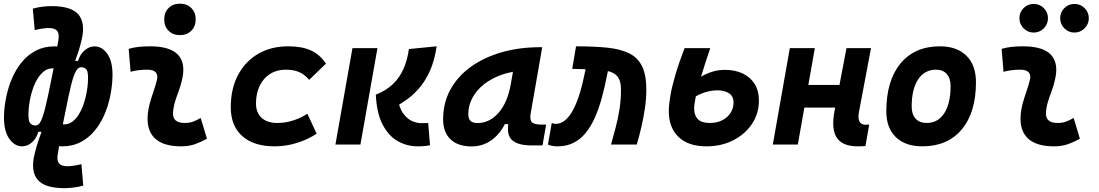

<svg xmlns="http://www.w3.org/2000/svg" viewBox="-20 -776 5899 1031"><path d="M326.7 234.4Q219.2 234.4 181.4 188.2Q143.6 142.1 165.5 51.8Q171.4 27.8 176.8 9.5Q182.1 -8.8 187.5 -23.9Q192.9 -39.1 198 -54Q203.1 -68.8 208.5 -85.4L205.1 -99.1L275.4 -446.3L281.2 -489.7L293.5 -560.5Q299.3 -595.2 286.6 -610.4Q273.9 -625.5 241.2 -625.5Q230 -625.5 209.5 -622.8Q189 -620.1 166.5 -614.3L156.2 -729.5Q185.1 -737.8 211.9 -740.5Q238.8 -743.2 256.8 -743.2Q364.3 -743.2 402.1 -697Q439.9 -650.9 418 -560.5Q410.6 -528.8 403.3 -506.3Q396 -483.9 389.2 -464.8Q382.3 -445.8 375 -423.3L378.4 -409.7L308.1 -62.5L302.2 -19L290 51.8Q284.2 85.9 296.9 101.3Q309.6 116.7 342.3 116.7Q353.5 116.7 374 114Q394.5 111.3 417 105.5L427.2 220.7Q398.9 228.5 371.8 231.4Q344.7 234.4 326.7 234.4ZM99.1 9.8Q57.6 9.8 28.6 -32.7Q-0.5 -75.2 1.5 -154.8Q2.9 -206.1 14.2 -258.8Q25.4 -311.5 46.6 -359.6Q67.9 -407.7 99.6 -445.3Q131.3 -482.9 174.3 -504.9Q217.3 -526.9 272 -526.9Q296.4 -526.9 324.5 -522.9Q352.5 -519 368.7 -513.7L331.5 -401.4Q314.9 -405.3 294.7 -407.2Q274.4 -409.2 262.7 -409.2Q237.8 -409.2 218 -394.5Q198.2 -379.9 182.9 -355.2Q167.5 -330.6 157 -300.8Q146.5 -271 140.6 -239.7Q134.8 -208.5 133.3 -181.2Q130.4 -129.4 141.1 -115.7Q151.9 -102.1 171.4 -102.1Q186.5 -102.1 198 -123Q209.5 -144 222.7 -196.3Q235.8 -248.5 254.4 -341.8L246.1 -68.4H185.5Q176.8 -34.2 152.3 -12.2Q127.9 9.8 99.1 9.8ZM314.5 9.8Q290.5 9.8 262.2 5.6Q233.9 1.5 217.8 -3.4L254.9 -115.7Q272 -111.8 292 -109.9Q312 -107.9 323.7 -107.9Q348.6 -107.9 368.4 -122.6Q388.2 -137.2 403.3 -161.9Q418.5 -186.5 428.7 -216.3Q439 -246.1 444.8 -277.3Q450.7 -308.6 452.1 -335.9Q455.1 -388.2 445.1 -401.6Q435.1 -415 415 -415Q400.4 -415 387.9 -394Q375.5 -373 362.3 -321Q349.1 -269 331.1 -175.3L340.3 -448.7H398.9Q409.2 -483.4 433.8 -505.1Q458.5 -526.9 487.3 -526.9Q529.3 -526.9 557.9 -484.6Q586.4 -442.4 584 -362.3Q582.5 -311 571.5 -258.3Q560.5 -205.6 539.3 -157.5Q518.1 -109.4 486.3 -71.8Q454.6 -34.2 411.9 -12.2Q369.1 9.8 314.5 9.8Z M946.3 -587.4Q908.7 -587.4 885.3 -610.8Q861.8 -634.3 861.8 -671.9Q861.8 -709.5 885.3 -732.9Q908.7 -756.3 946.3 -756.3Q983.9 -756.3 1007.3 -732.9Q1030.8 -709.5 1030.8 -671.9Q1030.8 -634.3 1007.3 -610.8Q983.9 -587.4 946.3 -587.4ZM1057.6 -142.6 1091.3 -31.2Q1061.5 -14.2 1028.3 -2.2Q995.1 9.8 952.1 9.8Q858.4 9.8 813.2 -31.7Q768.1 -73.2 772.9 -153.3Q775.4 -188 784.4 -221.2Q793.5 -254.4 804.4 -285.6Q815.4 -316.9 822.3 -345.2Q829.6 -373 816.4 -387.5Q803.2 -401.9 770.5 -401.9Q724.1 -401.9 681.2 -390.6L670.9 -513.7Q699.7 -522 728.5 -524.7Q757.3 -527.3 786.1 -527.3Q893.6 -527.3 936.3 -481.4Q979 -435.5 957 -345.2Q949.7 -313.5 939.2 -285.9Q928.7 -258.3 920.2 -231Q911.6 -203.6 909.2 -172.4Q905.3 -115.7 971.2 -115.7Q995.6 -115.7 1013.9 -121.8Q1032.2 -127.9 1057.6 -142.6Z M1469.2 -115.7Q1513.3 -115.7 1555.5 -129.5Q1597.7 -143.3 1630.4 -165.5L1680.2 -58.1Q1634.3 -27.3 1575.3 -8.8Q1516.4 9.8 1455.1 9.8Q1342.6 9.8 1280.9 -45.2Q1219.2 -100.1 1219.2 -199.7Q1219.2 -298.8 1257.7 -372.3Q1296.1 -445.8 1365.6 -486.6Q1435 -527.3 1528.3 -527.3Q1601.1 -527.3 1649.2 -505.4Q1697.3 -483.4 1730.5 -434.6L1640.1 -347.2Q1616.2 -376 1586.5 -388.9Q1556.8 -401.9 1514.6 -401.9Q1466.3 -401.9 1430.4 -379.2Q1394.5 -356.4 1374.7 -315.8Q1354.9 -275.1 1354.5 -220.2Q1355 -170.6 1384.9 -143.1Q1414.9 -115.7 1469.2 -115.7Z M2222.7 9.8Q2165.5 9.8 2116 -18.1Q2066.4 -45.9 2034.7 -106.9Q2002.9 -168 1998 -267.6Q2053.2 -289.6 2089.4 -324Q2125.5 -358.4 2146.5 -405.8Q2167.5 -453.1 2175.8 -512.7L2324.7 -527.3Q2313 -447.8 2287.1 -392.1Q2261.2 -336.4 2228.5 -299.8Q2195.8 -263.2 2162.8 -240.2Q2129.9 -217.3 2104 -203.1L2113.8 -254.9Q2123.5 -195.3 2146.5 -165Q2169.4 -134.8 2195.3 -124.8Q2221.2 -114.7 2239.7 -114.7Q2254.9 -114.7 2261 -115.2Q2267.1 -115.7 2279.3 -115.2L2289.1 3.4Q2274.4 6.8 2259.5 8.3Q2244.6 9.8 2222.7 9.8ZM1781.2 0 1872.6 -517.6H2006.8L1915.5 0Z M2512.7 10.3Q2439.5 10.3 2399.4 -27.8Q2359.4 -65.9 2359.4 -135.3Q2359.4 -223.1 2398.4 -294.7Q2437.5 -366.2 2508.1 -417Q2578.6 -467.8 2673.3 -495.1Q2768.1 -522.5 2879.4 -522.5H2891.6L2829.6 -166.5Q2823.7 -132.3 2836.4 -119.6Q2849.1 -106.9 2889.2 -106.9H2912.6L2893.1 4.9H2839.8Q2786.6 4.9 2758.1 -6.6Q2729.5 -18.1 2718.8 -36.9Q2708 -55.7 2707.8 -77.9Q2707.5 -100.1 2710.4 -122.1L2742.7 -109.4H2686L2716.8 -175.3Q2691.4 -86.9 2637.7 -38.3Q2584 10.3 2512.7 10.3ZM2544.4 -115.2Q2608.4 -115.2 2657 -170.2Q2705.6 -225.1 2723.1 -325.7L2748 -467.3L2794.9 -397Q2731.9 -394.5 2677.2 -375.7Q2622.6 -356.9 2581.5 -325.4Q2540.5 -293.9 2517.6 -252.2Q2494.6 -210.4 2494.6 -162.1Q2494.6 -138.2 2506.8 -126.7Q2519 -115.2 2544.4 -115.2Z M3261.2 0Q3274.4 -47.4 3286.6 -93.8Q3298.8 -140.1 3306.6 -189.7Q3314.5 -239.3 3314.5 -295.4Q3314.5 -337.9 3299.3 -360.4Q3284.2 -382.8 3252.4 -392.1Q3220.7 -401.4 3171.1 -403.1Q3121.6 -404.8 3052.7 -406.2L3073.2 -527.3Q3169.9 -527.3 3241.2 -520Q3312.5 -512.7 3358.9 -489.5Q3405.3 -466.3 3428 -419.7Q3450.7 -373 3450.7 -293.9Q3450.7 -246.6 3443.1 -194.8Q3435.5 -143.1 3423.8 -93Q3412.1 -43 3399.4 0ZM2973.6 9.8Q2958.5 9.8 2946 7.6Q2933.6 5.4 2922.4 0L2942.9 -116.2Q2949.7 -114.3 2952.4 -112.5Q2955.1 -110.8 2963.4 -110.8Q2987.3 -110.8 3007.3 -124.8Q3027.3 -138.7 3043.7 -163.1Q3060.1 -187.5 3073.2 -219.2Q3086.4 -251 3096.7 -286.6Q3106.9 -322.3 3114.7 -358.9L3127 -415.5L3252.9 -439.9L3242.2 -383.8Q3228.5 -313.5 3212.2 -252.9Q3195.8 -192.4 3174.1 -143.8Q3152.3 -95.2 3124 -61Q3095.7 -26.9 3058.6 -8.5Q3021.5 9.8 2973.6 9.8Z M3773.9 9.8Q3675.8 9.8 3623.5 -40.5Q3571.3 -90.8 3571.3 -179.2Q3571.3 -212.4 3579.6 -261.2Q3587.9 -310.1 3606.7 -374.3Q3625.5 -438.5 3656.2 -517.6H3793.9Q3763.7 -428.2 3744.4 -364Q3725.1 -299.8 3716.3 -257.8Q3707.5 -215.8 3707.5 -191.9Q3707.5 -156.7 3727.3 -136.2Q3747.1 -115.7 3791.5 -115.7Q3831.1 -115.7 3859.6 -130.9Q3888.2 -146 3903.6 -170.9Q3918.9 -195.8 3918.9 -224.6Q3918.9 -259.8 3894.3 -275.4Q3869.6 -291 3833.5 -291Q3813.5 -291 3792.5 -287.1Q3771.5 -283.2 3750.2 -274.9Q3729 -266.6 3708 -253.9L3713.4 -344.7Q3735.8 -360.8 3761 -373.5Q3786.1 -386.2 3814 -393.6Q3841.8 -400.9 3873 -400.9Q3926.8 -400.9 3967.8 -381.6Q4008.8 -362.3 4032 -325.7Q4055.2 -289.1 4055.2 -235.8Q4055.2 -166 4017.8 -110.4Q3980.5 -54.7 3917 -22.5Q3853.5 9.8 3773.9 9.8Z M4129.9 0 4221.2 -517.6H4355.5L4264.2 0ZM4252.4 -198.2 4273.9 -319.8H4540L4518.6 -198.2ZM4585.4 9.8Q4504.4 9.8 4473.6 -36.1Q4442.9 -82 4460.9 -178.2L4525.4 -517.6H4657.2L4592.8 -176.8Q4585.9 -140.6 4595.2 -123.3Q4604.5 -106 4629.9 -106Q4638.2 -106 4647.5 -107.4L4627.4 8.3Q4618.2 8.8 4608.2 9.3Q4598.1 9.8 4585.4 9.8Z M4932.6 9.8Q4841.3 9.8 4790.3 -39.8Q4739.3 -89.4 4739.3 -177.7Q4739.3 -342.8 4815.4 -435.1Q4891.6 -527.3 5027.3 -527.3Q5118.7 -527.3 5169.7 -476.6Q5220.7 -425.8 5220.7 -335Q5220.7 -172.4 5144.6 -81.3Q5068.6 9.8 4932.6 9.8ZM4956 -115.7Q5016.6 -115.7 5050.5 -168.2Q5084.5 -220.7 5084.5 -314Q5084.5 -355.2 5064 -378.5Q5043.6 -401.9 5006.3 -401.9Q4944.7 -401.9 4910.1 -349.5Q4875.5 -297.1 4875.5 -203.6Q4875.5 -162.1 4896.7 -138.9Q4917.9 -115.7 4956 -115.7Z M5745.1 -142.6 5778.8 -31.2Q5749 -14.2 5715.8 -2.2Q5682.6 9.8 5639.6 9.8Q5545.9 9.8 5500.7 -31.7Q5455.6 -73.2 5460.4 -153.3Q5462.9 -188 5471.9 -221.2Q5481 -254.4 5491.9 -285.6Q5502.9 -316.9 5509.8 -345.2Q5517.1 -373 5503.9 -387.5Q5490.7 -401.9 5458 -401.9Q5411.6 -401.9 5368.7 -390.6L5358.4 -513.7Q5387.2 -522 5416 -524.7Q5444.8 -527.3 5473.6 -527.3Q5581.1 -527.3 5623.8 -481.4Q5666.5 -435.5 5644.5 -345.2Q5637.2 -313.5 5626.7 -285.9Q5616.2 -258.3 5607.7 -231Q5599.1 -203.6 5596.7 -172.4Q5592.8 -115.7 5658.7 -115.7Q5683.1 -115.7 5701.4 -121.8Q5719.7 -127.9 5745.1 -142.6ZM5749.3 -601.1Q5717.9 -601.1 5695.4 -623.8Q5672.9 -646.6 5672.9 -678.2Q5672.9 -710.4 5695.4 -732.7Q5717.9 -754.9 5749.3 -754.9Q5781.2 -754.9 5804 -732.6Q5826.7 -710.3 5826.7 -678.2Q5826.7 -646.6 5804 -623.8Q5781.2 -601.1 5749.3 -601.1ZM5530.6 -601.1Q5499 -601.1 5476.6 -623.8Q5454.1 -646.6 5454.1 -678.2Q5454.1 -710.4 5476.6 -732.7Q5499.2 -754.9 5530.6 -754.9Q5562.5 -754.9 5585 -732.6Q5607.4 -710.3 5607.4 -678.2Q5607.4 -646.6 5585.1 -623.8Q5562.7 -601.1 5530.6 -601.1Z"/></svg>

Font: Cascadia Code PL
Style: Italic
Weight: 400
Italic angle: -10°
Monospace: yes
Designer: Aaron Bell
Foundry: Saja Typeworks
Version: Version 2404.023